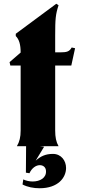

<svg xmlns="http://www.w3.org/2000/svg" viewBox="-20 -779 462 1023"><path d="M70 0H119L118 141L137 144C150 115 173 101 192 101C210 101 224 112 225 131C228 169 193 188 154 188C137 188 119 184 104 177L100 204C127 218 159 224 191 224C290 224 332 167 332 116C332 77 306 41 262 41C222 41 196 54 170 77L215 3L193 0H292C279 -23 274 -48 274 -84V-430H360L380 -522L362 -526C350 -505 338 -500 300 -500H274V-589C274 -678 276 -702 292 -751L280 -759L64 -599V-587C82 -569 90 -542 90 -499L31 -448L35 -430H90V-84C90 -48 84 -24 70 0Z"/></svg>

Font: Sinistre Bold
Style: Regular
Weight: 900
Designer: Jules Durand
Foundry: Collletttivo
Version: Version 69.420;Glyphs 3.2 (3217)